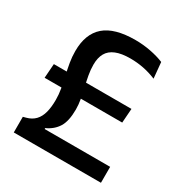

<svg xmlns="http://www.w3.org/2000/svg" viewBox="-154 -769 846 887"><g transform="rotate(30 269.0 -325.5)"><path d="M453 -290H39L44.5 -366H458.5ZM157.5 -90V-85H507V0H42V-83.5L57 -87.5Q85.5 -95 102.8 -113.2Q120 -131.5 127.5 -160Q135 -188.5 135 -227Q135 -256 129.8 -285.8Q124.5 -315.5 117.5 -346Q110.5 -376.5 105.2 -407Q100 -437.5 100 -468Q100 -559.5 152.5 -605.2Q205 -651 316 -651Q357.5 -651 397.5 -643.2Q437.5 -635.5 469 -622.5L477 -538Q443 -552 408.5 -558.8Q374 -565.5 338.5 -565.5Q291 -565.5 261.2 -553.2Q231.5 -541 217.8 -516.8Q204 -492.5 204 -455.5Q204 -429 209 -401.2Q214 -373.5 220.8 -345.2Q227.5 -317 232.5 -289.2Q237.5 -261.5 237.5 -235Q237.5 -173 217 -140.2Q196.5 -107.5 157.5 -90Z"/></g></svg>

Font: Anek Malayalam Medium Medium
Style: Regular
Weight: 500
Version: Version 1.003